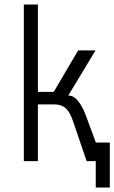

<svg xmlns="http://www.w3.org/2000/svg" viewBox="-20 -710 504 846"><path d="M463.9 -82V116.2H401.9V0H361.8L301.8 -175.8Q288.6 -215.8 269.8 -232.9Q251 -250 219.2 -250H147V0H85V-689.9H147V-305.2H216.8L324.2 -487.8H400.9L280.8 -289.1Q304.7 -289.1 323.2 -266.1Q341.8 -243.2 355 -210L402.3 -82Z"/></svg>

Font: Acari Sans Light
Style: Regular
Weight: 300
Designer: Alfredo Marco Pradil and Stefan Peev
Foundry: Hanken Design Co.
Version: Version 1.045;January 11, 2019;FontCreator 11.5.0.2425 64-bi